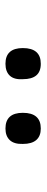

<svg xmlns="http://www.w3.org/2000/svg" viewBox="240 -1074 166 685"><g transform="rotate(90 322.5 -732.0)"><path d="M208 -669Q180 -669 166 -684.5Q152 -700 152 -731Q152 -763 166 -779Q180 -795 208 -795Q236 -795 249.5 -779Q263 -763 263 -731Q265 -700 250.5 -684.5Q236 -669 208 -669ZM439 -669Q411 -669 397 -684.5Q383 -700 383 -731Q383 -763 397 -779Q411 -795 439 -795Q466 -795 480 -779Q494 -763 494 -731Q495 -700 480.5 -684.5Q466 -669 439 -669Z"/></g></svg>

Font: Playwrite PE
Style: Regular
Weight: 400
Designer: Veronika Burian, José Scaglione
Foundry: TypeTogether
Version: Version 1.002